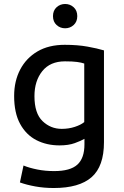

<svg xmlns="http://www.w3.org/2000/svg" viewBox="-20 -756 621 964"><path d="M250 188Q201 188 157 180Q113 172 80 160L98 75Q127 87 167 95Q207 103 252 103Q333 103 368.5 70.5Q404 38 404 -31V-59Q387 -49 355.5 -37.5Q324 -26 279 -26Q214 -26 162.5 -52.5Q111 -79 81 -134Q51 -189 51 -274Q51 -349 81.5 -407Q112 -465 168.5 -498Q225 -531 305 -531Q369 -531 419 -522Q469 -513 502 -503V-42Q502 79 440 133.5Q378 188 250 188ZM290 -109Q325 -109 355.5 -119Q386 -129 403 -143V-437Q389 -442 366.5 -445Q344 -448 306 -448Q232 -448 192.5 -399Q153 -350 153 -273Q153 -187 193.5 -148Q234 -109 290 -109ZM307 -614Q282 -614 264 -630.5Q246 -647 246 -675Q246 -703 264 -719.5Q282 -736 307 -736Q332 -736 350 -719.5Q368 -703 368 -675Q368 -647 350 -630.5Q332 -614 307 -614Z"/></svg>

Font: Ubuntu Sans Medium
Style: Regular
Weight: 500
Designer: Dalton Maag Ltd
Foundry: Dalton Maag Ltd
Version: Version 1.006; ttfautohint (v1.8.4.7-5d5b)